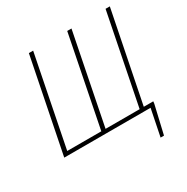

<svg xmlns="http://www.w3.org/2000/svg" viewBox="-188 -822 1140 1171"><g transform="rotate(-30 382.0 -236.0)"><path d="M610 188 648 0H604L609 -26H682L680 -10L634 188ZM40 0 172 -660H202L76 -26H316L442 -660H472L346 -26H586L712 -660H742L610 0Z"/></g></svg>

Font: Source Sans 3
Style: Italic
Weight: 200
Italic angle: -11°
Designer: Paul D. Hunt
Foundry: Adobe
Version: Version 3.046;hotconv 1.0.118;makeotfexe 2.5.65603